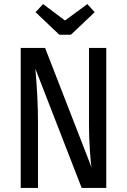

<svg xmlns="http://www.w3.org/2000/svg" viewBox="-20 -925 625 945"><path d="M410 -905 446 -865 329 -754H272L155 -865L192 -905L300 -824ZM503 -689V0H382L154 -587Q167 -441 167 -324V0H82V-689H202L431 -100Q427 -116 422.5 -183Q418 -250 418 -308V-689Z"/></svg>

Font: Fira Sans Condensed
Style: Regular
Weight: 400
Width: 3
Designer: Carrois Corporate & Edenspiekermann AG
Foundry: Carrois Corporate GbR & Edenspiekermann AG
Version: Version 4.202;PS 004.202;hotconv 1.0.88;makeotf.lib2.5.64775